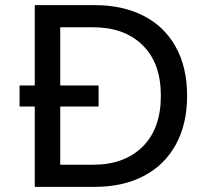

<svg xmlns="http://www.w3.org/2000/svg" viewBox="-20 -726 799 746"><path d="M707 -354Q707 -244 663 -164Q619 -84 538 -42Q457 0 349 0H115V-312H56V-394H115V-706H349Q457 -706 538 -664.5Q619 -623 663 -543.5Q707 -464 707 -354ZM214 -620V-394H363V-312H214V-86H342Q463 -86 534 -156Q605 -226 605 -354Q605 -481 534 -550.5Q463 -620 342 -620Z"/></svg>

Font: Museo Sans Medium
Style: Regular
Weight: 500
Designer: Jos Buivenga
Foundry: Jos Buivenga & Rosetta Type Foundry (extension, remastering)
Version: Version 3.600;PS 1.000;hotconv 1.0.88;makeotf.lib2.5.647800;